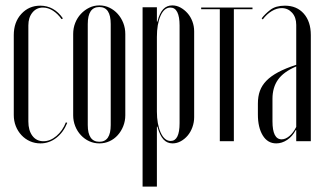

<svg xmlns="http://www.w3.org/2000/svg" viewBox="-20 -523 1194 711"><path d="M31 -393Q31 -441 59 -471.5Q87 -502 129 -502Q180 -502 213 -455L208 -452Q194 -472 176 -483.5Q158 -495 139 -495Q115 -495 100 -476.5Q85 -458 85 -429V-73Q85 -40 100 -20Q115 0 141 0Q166 0 189 -19.5Q212 -39 224 -70L229 -68Q215 -33 188.5 -12.5Q162 8 130 8Q109 8 91 0Q73 -8 59.5 -22.5Q46 -37 38.5 -56Q31 -75 31 -97Z M348 -503Q368 -503 385.5 -494.5Q403 -486 416 -471.5Q429 -457 436.5 -438Q444 -419 444 -397V-96Q444 -75 436.5 -56Q429 -37 416 -22.5Q403 -8 385.5 0Q368 8 348 8Q328 8 310.5 0Q293 -8 279.5 -22.5Q266 -37 258.5 -56Q251 -75 251 -96V-397Q251 -419 258.5 -438Q266 -457 279.5 -471.5Q293 -486 310.5 -494.5Q328 -503 348 -503ZM348 -497Q305 -497 305 -434V-60Q305 2 348 2Q390 2 390 -60V-434Q390 -497 348 -497Z M508 -496H561V-443H563Q571 -475 584.5 -489Q598 -503 618 -503Q634 -503 648.5 -495Q663 -487 674.5 -474Q686 -461 692.5 -443.5Q699 -426 699 -407V-89Q699 -70 692.5 -52Q686 -34 675 -21Q664 -8 649.5 0Q635 8 619 8Q599 8 585.5 -6.5Q572 -21 563 -54H561V168H508ZM561 -110Q561 -63 575 -32Q589 -1 612 -1Q645 -1 645 -67V-429Q645 -461 636.5 -478Q628 -495 611 -495Q588 -495 574.5 -464.5Q561 -434 561 -386Z M915 -489H846V0H794V-489H725V-495H915Z M935 -139Q935 -166 942.5 -186.5Q950 -207 966.5 -224Q983 -241 1010 -255.5Q1037 -270 1077 -283V-431Q1077 -459 1061.5 -476Q1046 -493 1023 -493Q1005 -493 986.5 -482Q968 -471 953 -451L949 -455Q961 -471 981 -486.5Q1001 -502 1035 -502Q1079 -502 1105 -472.5Q1131 -443 1131 -393V0H1077V-41H1075Q1063 -18 1043.5 -5Q1024 8 1003 8Q971 8 953 -21.5Q935 -51 935 -99ZM1023 -7Q1037 -7 1051.5 -19Q1066 -31 1077 -53V-277Q1030 -257 1009.5 -228Q989 -199 989 -157V-74Q989 -7 1023 -7Z"/></svg>

Font: Moniqa Cond Display
Style: Regular
Weight: 400
Width: 3
Designer: Rajesh Rajput
Foundry: Rajesh Rajput
Version: Version 1.000